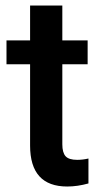

<svg xmlns="http://www.w3.org/2000/svg" viewBox="-20 -677 373 707"><path d="M209.5 -656.7V-528.3H302.7V-440.4H209.5V-145.5Q209.5 -115.2 221.4 -101.8Q233.4 -88.4 264.2 -88.4Q284.7 -88.4 305.7 -93.3V-1.5Q265.1 9.8 227.5 9.8Q90.8 9.8 90.8 -141.1V-440.4H3.9V-528.3H90.8V-656.7Z"/></svg>

Font: Vazir Medium
Style: Medium
Weight: 500
Designer: Saber Rastikerdar
Foundry: Saber Rastikerdar
Version: Version 30.0.0